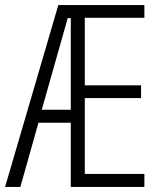

<svg xmlns="http://www.w3.org/2000/svg" viewBox="-21 -734 634 754"><path d="M546 0H257V-252H130L59 0H-1L208 -714H546V-664H312V-399H533V-349H312V-51H546ZM143 -303H257V-663H245Z"/></svg>

Font: Noto Sans Tamil ExtraCondensed Light
Style: Regular
Weight: 300
Width: 2
Designer: Jelle Bosma - Monotype Design Team
Foundry: Monotype Imaging Inc.
Version: Version 2.004; ttfautohint (v1.8.4.7-5d5b)